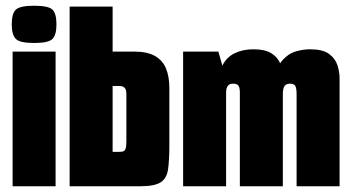

<svg xmlns="http://www.w3.org/2000/svg" viewBox="-20 -650 1227 670"><path d="M24 0V-470H174V0ZM99 -500Q50 -500 35.5 -514Q21 -528 21 -565Q21 -603 35.5 -616.5Q50 -630 99 -630Q149 -630 163 -616.5Q177 -603 177 -565Q177 -528 163 -514Q149 -500 99 -500Z M223 0V-627H373V-470H448Q494 -470 521 -454.5Q548 -439 559.5 -410.5Q571 -382 571 -343V-145Q571 -91 566.5 -59.5Q562 -28 541 -14Q520 0 468 0ZM373 -120H392Q403 -120 409 -121.5Q415 -123 418 -130.5Q421 -138 421 -155V-322Q421 -332 418.5 -338Q416 -344 410.5 -347Q405 -350 397 -350H373Z M619 0V-470H742L756 -421Q770 -450 798.5 -464Q827 -478 864 -478Q903 -478 924.5 -465.5Q946 -453 955.5 -433.5Q965 -414 966 -393L935 -364Q944 -415 965 -439Q986 -463 1012 -470.5Q1038 -478 1062 -478Q1106 -478 1128 -462Q1150 -446 1157.5 -422.5Q1165 -399 1165 -377V0H1015V-320Q1015 -342 1010.5 -350Q1006 -358 992 -358Q979 -358 973 -350Q967 -342 967 -320V0H817V-326Q817 -343 812.5 -350.5Q808 -358 793 -358Q781 -358 775 -350.5Q769 -343 769 -326V0Z"/></svg>

Font: Smooch Sans Thin Black
Style: Regular
Weight: 900
Version: Version 1.010